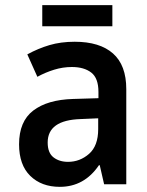

<svg xmlns="http://www.w3.org/2000/svg" viewBox="-20 -715 570 745"><path d="M212 10Q141 10 97.5 -32.5Q54 -75 54 -155Q54 -244 109 -286Q164 -328 263 -331L362 -334V-358Q362 -412 334 -433.5Q306 -455 259 -455Q224 -455 190 -444.5Q156 -434 125 -417L86 -504Q128 -527 172 -540Q216 -553 270 -553Q367 -553 418.5 -507.5Q470 -462 470 -369V0H384L367 -74H364Q307 10 212 10ZM244 -87Q290 -87 325.5 -118Q361 -149 361 -214V-256L293 -253Q165 -249 165 -162Q165 -122 187.5 -104.5Q210 -87 244 -87ZM144 -613V-695H416V-613Z"/></svg>

Font: Noto Sans Mono Condensed SemiBold
Style: Regular
Weight: 600
Width: 3
Designer: Monotype Design Team
Foundry: Monotype Imaging Inc.
Version: Version 2.014